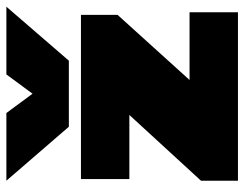

<svg xmlns="http://www.w3.org/2000/svg" viewBox="-100 -648 748 587"><g transform="rotate(-90 273.5 -354.0)"><path d="M15 -708H222L281 -628L340 -708H547L382 -517H180ZM15 -113 216 -332H20V-480H522V-368L323 -148H530V0H15Z"/></g></svg>

Font: Prompt Black
Style: Regular
Weight: 900
Designer: Katatrad Team
Foundry: CadsonDemak
Version: Version 1.000